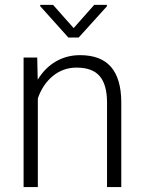

<svg xmlns="http://www.w3.org/2000/svg" viewBox="-20 -763 589 783"><path d="M131.8 -528.3 133.8 -438Q163.6 -486.8 208 -512.5Q252.4 -538.1 306.2 -538.1Q391.1 -538.1 432.6 -490.2Q474.1 -442.4 474.6 -346.7V0H416.5V-347.2Q416 -418 386.5 -452.6Q356.9 -487.3 292 -487.3Q237.8 -487.3 196 -453.4Q154.3 -419.4 134.3 -361.8V0H76.2V-528.3ZM280.3 -648.4 364.3 -743.2H416V-737.3L300.8 -609.9H258.8L144 -737.8V-743.2H196.3Z"/></svg>

Font: RobotoInd Light
Style: Regular
Weight: 300
Designer: Google
Version: Version 2.001151; 2014